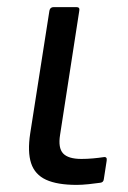

<svg xmlns="http://www.w3.org/2000/svg" viewBox="-20 -508 361 540"><path d="M196 12Q141 12 109.5 -2.5Q78 -17 67.5 -49Q57 -81 65 -133L119 -478Q121 -488 131 -488H195Q205 -488 203 -478L149 -129Q143 -92 157.5 -76.5Q172 -61 209 -61Q225 -61 241.5 -62.5Q258 -64 271 -66Q282 -68 280 -56L272 -4Q271 5 262 6Q249 8 229.5 10Q210 12 196 12Z"/></svg>

Font: Sofia Sans Hairline
Style: Italic
Weight: 1
Italic angle: -9°
Designer: Botio Nikoltchev, Ani Petrova
Foundry: lettersoup
Version: Version 4.102